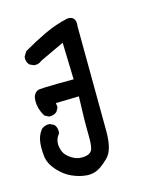

<svg xmlns="http://www.w3.org/2000/svg" viewBox="-105 -466 710 842"><g transform="rotate(-15 250.0 -45.5)"><path d="M187 297.9Q168.5 296.4 151.9 292Q135.3 287.6 119.1 280.3Q86.9 266.1 59.1 235.8Q30.8 204.6 25.9 171.4Q23.9 155.8 23.4 139.9Q22.9 124 24.4 108.4Q27.8 75.2 46.9 50.8L47.9 49.8L48.8 48.8Q64.5 37.1 83.5 38.1H85.4L87.4 39.1L103 46.9L105 47.9L106.4 49.8Q117.7 64.5 115.2 85L114.7 87.9L113.3 89.8Q95.2 113.3 98.6 141.1Q100.6 155.3 105 166.3Q109.4 177.2 116.7 184.6Q121.6 189.9 127.2 194.6Q132.8 199.2 139.2 203.1Q145.5 207 152.3 210Q172.4 218.8 196.8 215.8Q219.2 213.4 229 199.7Q239.3 185.5 237.8 125Q236.3 64.5 240.7 -45.9L135.7 -43.5L137.7 -27.3L138.2 -24.4L136.7 -22L128.9 -7.3L127.9 -5.4L126.5 -4.4Q113.8 6.8 93.3 5.9H90.8L89.4 4.9L74.7 -2.9L72.3 -4.4L70.8 -6.8Q50.8 -40.5 51.3 -75.2Q51.3 -87.4 54.4 -96.7Q57.6 -106 64.7 -112.5Q71.8 -119.1 82 -120.6Q89.8 -121.6 109.9 -122.3Q129.9 -123 161.1 -123.5Q192.4 -124 237.8 -124L232.9 -291.5L122.6 -239.7Q106.9 -226.1 86.9 -228.5L85 -229L84 -229.5L69.3 -236.3L67.4 -237.3L65.9 -238.8Q53.2 -252.4 55.7 -273.4L56.2 -275.9L57.1 -277.3L67.9 -294.9L69.3 -297.4L71.3 -298.3Q120.6 -327.1 171.9 -351.6Q224.6 -376.5 280.3 -388.7H281.2H281.7Q287.1 -388.7 291.5 -388.2Q306.6 -385.7 312 -373.3Q317.4 -360.8 314.5 -343.8Q317.4 53.7 317.4 134.3Q317.4 176.3 309.6 205.1Q301.8 233.9 285.2 250Q274.9 259.8 266.1 267.3Q257.3 274.9 249.3 280.3Q241.2 285.6 233.9 289.1Q212.9 298.8 187 297.9Z"/></g></svg>

Font: NaikaiFont
Style: Bold
Weight: 700
Version: Version 1.89